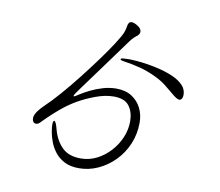

<svg xmlns="http://www.w3.org/2000/svg" viewBox="-86 -877 1173 1024"><g transform="rotate(10 500.0 -365.0)"><path d="M117 -182Q119 -198 132.5 -216.5Q146 -235 162 -250Q199 -285 243 -335.5Q287 -386 331.5 -443Q376 -500 415 -553.5Q454 -607 481 -649Q508 -691 516 -711Q523 -729 525 -744Q527 -759 532 -766Q538 -773 548 -773Q554 -773 566 -768Q578 -763 589 -753.5Q600 -744 601 -731V-730Q601 -716 584.5 -704Q568 -692 551 -669Q500 -599 443.5 -521.5Q387 -444 340 -380Q326 -361 317.5 -348.5Q309 -336 309 -332Q309 -330 311 -330Q316 -330 343 -348Q360 -359 389 -373.5Q418 -388 454.5 -399Q491 -410 528 -410Q578 -410 612 -388Q646 -366 663.5 -330.5Q681 -295 681 -253Q681 -190 658 -136Q635 -82 595.5 -42Q556 -2 506.5 20.5Q457 43 404 43Q357 43 325 26.5Q293 10 273 -16Q253 -42 242.5 -70.5Q232 -99 228 -123.5Q224 -148 224 -161Q224 -183 231 -183Q240 -183 251 -140Q266 -83 302 -46.5Q338 -10 404 -10Q450 -10 490.5 -30.5Q531 -51 562.5 -85.5Q594 -120 612 -162.5Q630 -205 630 -250Q630 -300 605.5 -333Q581 -366 522 -366Q476 -366 423.5 -346.5Q371 -327 328 -302Q287 -278 250 -247Q213 -216 188 -191Q163 -166 157 -160Q148 -151 137 -151Q129 -151 123 -157.5Q117 -164 117 -177ZM868 -410Q856 -410 834.5 -427.5Q813 -445 785 -468Q757 -491 724 -507Q675 -531 629.5 -542.5Q584 -554 548 -559Q522 -562 522 -568Q522 -575 546 -575Q552 -575 558 -575.5Q564 -576 570 -576Q580 -576 607 -574Q634 -572 669.5 -566.5Q705 -561 743 -551Q781 -541 813.5 -526Q846 -511 866 -489.5Q886 -468 886 -439Q886 -429 882.5 -421Q879 -413 871 -410Z"/></g></svg>

Font: Moon Stars Kai T HW Light
Style: Regular
Weight: 300
Designer: GuiWonder
Version: Version 1.101